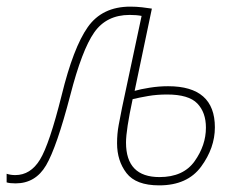

<svg xmlns="http://www.w3.org/2000/svg" viewBox="-65 -549 729 579"><path d="M415 10Q500 10 541.5 -46.5Q583 -103 583 -165Q583 -289 442 -289Q414 -289 386 -284.5Q358 -280 341 -275L393 -523Q381 -525 363.5 -527Q346 -529 328 -529Q243 -529 199.5 -467Q156 -405 121 -262Q84 -114 55.5 -67.5Q27 -21 -19 -21Q-33 -21 -45 -25V1Q-36 4 -18 4Q42 4 74 -50.5Q106 -105 147 -262Q182 -398 219 -451Q256 -504 326 -504Q347 -504 362 -501L303 -224Q298 -199 293 -172.5Q288 -146 288 -117Q288 -64 316.5 -27Q345 10 415 10ZM416 -15Q315 -15 315 -119Q315 -157 335 -250Q356 -255 382 -259.5Q408 -264 439 -264Q504 -264 530 -237Q556 -210 556 -164Q556 -111 522 -63Q488 -15 416 -15Z"/></svg>

Font: Noto Sans UI SemiCondensed Thin
Style: Italic
Weight: 250
Width: 4
Italic angle: -12°
Designer: Monotype Design Team
Foundry: Monotype Imaging Inc.
Version: Version 1.901